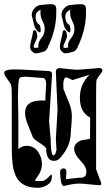

<svg xmlns="http://www.w3.org/2000/svg" viewBox="-20 -890 522 911"><path d="M160 1Q117 1 91.5 -14.5Q66 -30 54.5 -56Q43 -82 39.5 -114.5Q36 -147 36 -182V-432Q36 -483 31 -491Q25 -502 18 -510.5Q11 -519 6 -528Q2 -534 1 -538.5Q0 -543 0 -546Q0 -564 79 -560L211 -553Q228 -551 227 -538L213 -314L221 -223Q220 -215 221 -204Q222 -193 223 -180Q226 -153 234 -153Q243 -153 248 -179L245 -230L253 -368L245 -551Q245 -557 249.5 -562Q254 -567 261 -567Q298 -563 319.5 -561Q341 -559 346 -559Q351 -559 377 -561Q403 -563 449 -567H452Q466 -567 466 -554Q466 -552 465 -551Q440 -517 438 -510Q437 -507 436.5 -489Q436 -471 436 -438V-87L459 -25Q462 -18 460 -15Q457 -11 452 -11Q442 -12 428.5 -13Q415 -14 398 -16Q374 -19 354 -19Q333 -19 310 -13.5Q287 -8 283 -8Q270 -8 267 -46Q266 -57 265.5 -66Q265 -75 266 -81Q272 -91 281 -91Q296 -91 295 -72L293 -40L357 -47Q390 -44 390 -75Q390 -98 366 -123Q332 -158 332 -184Q332 -212 368 -225Q377 -226 387 -227.5Q397 -229 407 -232L408 -332Q359 -357 359 -426Q359 -492 405 -535L323 -510Q300 -523 295 -523Q277 -523 281 -468Q288 -450 295.5 -432Q303 -414 310 -396Q321 -368 321 -337Q321 -324 319.5 -306Q318 -288 316 -265Q316 -213 288 -170Q279 -157 271.5 -147.5Q264 -138 257 -133Q248 -127 235 -127Q200 -127 199 -185Q199 -192 171 -210Q140 -229 136 -239Q120 -277 109.5 -305Q99 -333 99 -354Q99 -393 132 -406Q142 -410 158 -412Q174 -414 196 -413Q195 -421 195.5 -430.5Q196 -440 197 -453L199 -489Q199 -519 183 -520Q113 -526 104 -526Q78 -526 73 -520Q67 -511 66 -466Q66 -459 65.5 -449.5Q65 -440 65 -430Q65 -420 65.5 -408.5Q66 -397 66 -384L67 -338V-182Q83 -198 106 -198Q141 -198 160 -170.5Q179 -143 179 -111Q179 -85 163 -60L146 -35Q146 -31 160 -31Q182 -31 185 -32Q193 -34 202 -42Q211 -50 222 -61Q223 -62 224 -62Q226 -62 226 -51Q226 -26 204.5 -12.5Q183 1 160 1ZM292 -637Q286 -637 282 -639Q266 -650 265 -660Q265 -662 264.5 -664.5Q264 -667 264 -669Q264 -680 269 -698.5Q274 -717 278 -740Q279 -745 284 -747H285Q294 -747 297 -727Q297 -726 297.5 -724.5Q298 -723 298 -721Q298 -714 295.5 -707.5Q293 -701 291 -696Q285 -685 283 -678.5Q281 -672 281 -668Q281 -662 292 -663L304 -665Q303 -668 303 -671Q303 -674 303 -676Q303 -684 306.5 -692Q310 -700 320 -713Q331 -726 333 -748V-755Q333 -767 329 -776Q321 -793 317.5 -803Q314 -813 314 -817Q313 -821 313 -824.5Q313 -828 313 -832Q313 -835 313 -838.5Q313 -842 314 -844Q305 -841 297.5 -832.5Q290 -824 290 -810Q290 -784 306 -774Q312 -771 313 -758Q314 -754 314 -751Q314 -748 314 -745Q314 -734 307 -737Q290 -746 283 -771Q278 -795 275 -805Q272 -815 272 -813Q270 -834 283 -849Q296 -864 311 -866Q328 -868 340 -869Q352 -870 361 -870Q365 -870 368.5 -870Q372 -870 374 -869Q386 -866 388 -851V-824Q387 -781 376 -740.5Q365 -700 348 -667V-663H347Q339 -649 331 -646Q304 -637 292 -637ZM151 -637Q145 -637 141 -639Q125 -650 124 -660Q124 -662 123.5 -664.5Q123 -667 123 -669Q123 -680 128 -698.5Q133 -717 137 -740Q138 -745 143 -747H144Q153 -747 156 -727Q156 -726 156.5 -724.5Q157 -723 157 -721Q157 -714 154.5 -707.5Q152 -701 150 -696Q144 -685 142 -678.5Q140 -672 140 -668Q140 -662 151 -663L163 -665Q162 -668 162 -671Q162 -674 162 -676Q162 -684 165.5 -692Q169 -700 179 -713Q190 -726 192 -748V-755Q192 -767 188 -776Q180 -793 176.5 -803Q173 -813 173 -817Q172 -821 172 -824.5Q172 -828 172 -832Q172 -835 172 -838.5Q172 -842 173 -844Q164 -841 156.5 -832.5Q149 -824 149 -810Q149 -784 165 -774Q171 -771 172 -758Q173 -754 173 -751Q173 -748 173 -745Q173 -734 166 -737Q149 -746 142 -771Q137 -795 134 -805Q131 -815 131 -813Q129 -834 142 -849Q155 -864 170 -866Q187 -868 199 -869Q211 -870 220 -870Q224 -870 227.5 -870Q231 -870 233 -869Q245 -866 247 -851V-824Q246 -781 235 -740.5Q224 -700 207 -667V-663H206Q198 -649 190 -646Q163 -637 151 -637Z"/></svg>

Font: Moo Lah Lah
Style: Regular
Weight: 400
Designer: Robert E. Leuschke
Foundry: Robert E. Leuschke
Version: Version 1.010; ttfautohint (v1.8.3)